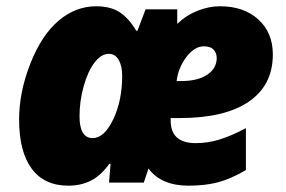

<svg xmlns="http://www.w3.org/2000/svg" viewBox="-20 -583 913 613"><path d="M582 9.8Q494.6 9.8 454.1 -44.9L439 0H328.1L333 -60.1H329.1Q301.8 -22 270 -6.1Q238.3 9.8 198.2 9.8Q121.1 9.8 81.1 -44.7Q41 -99.1 41 -201.2Q41 -288.6 76.7 -379.4Q112.3 -470.2 166.7 -516.6Q221.2 -563 287.1 -563Q332 -563 361.3 -544.4Q390.6 -525.9 415 -484.9H418.9L444.8 -553.2H545.9V-506.8Q574.2 -534.2 610.6 -548.6Q647 -563 682.1 -563Q758.8 -563 804.9 -520.8Q851.1 -478.5 851.1 -409.2Q851.1 -311 774.4 -258.5Q697.8 -206.1 554.2 -206.1H524.9V-198.2Q524.9 -126 605 -126Q643.6 -126 680.7 -137.5Q717.8 -148.9 765.1 -173.8V-40Q716.8 -11.7 676 -1Q635.3 9.8 582 9.8ZM275.9 -142.1Q313 -142.1 341.6 -202.1Q370.1 -262.2 370.1 -340.8Q370.1 -372.6 358.9 -391.8Q347.7 -411.1 327.1 -411.1Q303.2 -411.1 281.7 -383.1Q260.3 -355 247.1 -307.4Q233.9 -259.8 233.9 -211.9Q233.9 -142.1 275.9 -142.1ZM630.9 -435.1Q601.1 -435.1 575.2 -401.1Q549.3 -367.2 543.9 -324.2H558.1Q611.3 -324.2 641.6 -344.5Q671.9 -364.7 671.9 -397.9Q671.9 -413.6 662.1 -424.3Q652.3 -435.1 630.9 -435.1Z"/></svg>

Font: TypoPRO Open Sans
Style: Italic
Weight: 800
Italic angle: -12°
Foundry: Ascender Corporation
Version: Version 1.10